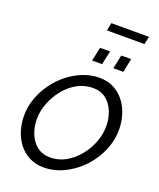

<svg xmlns="http://www.w3.org/2000/svg" viewBox="-193 -1216 1107 1336"><g transform="rotate(20 360.5 -547.5)"><path d="M295 5Q235 5 188 -19Q141 -43 109 -84Q77 -125 60.5 -178Q44 -231 44 -288Q44 -353 66 -415.5Q88 -478 126.5 -532Q165 -586 216.5 -627Q268 -668 327.5 -691.5Q387 -715 450 -715Q510 -715 556.5 -690.5Q603 -666 635 -624Q667 -582 683 -529.5Q699 -477 699 -420Q699 -356 677.5 -294Q656 -232 617.5 -178Q579 -124 527.5 -83Q476 -42 417 -18.5Q358 5 295 5ZM313 -76Q375 -76 428 -106Q481 -136 521.5 -185.5Q562 -235 584.5 -294.5Q607 -354 607 -413Q607 -472 586.5 -522Q566 -572 527 -602.5Q488 -633 431 -633Q370 -633 316 -603.5Q262 -574 222 -524.5Q182 -475 159 -415.5Q136 -356 136 -296Q136 -237 156.5 -187Q177 -137 216.5 -106.5Q256 -76 313 -76ZM358 -810 380 -912H454L432 -810ZM515 -810 537 -912H610L589 -810ZM383 -1042 395 -1100H674L661 -1042Z"/></g></svg>

Font: Raleway Thin Medium
Style: Italic
Weight: 500
Italic angle: -12°
Version: Version 4.026